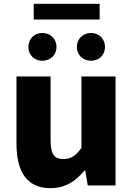

<svg xmlns="http://www.w3.org/2000/svg" viewBox="-20 -968 694 1002"><path d="M243 14C321 14 374 -22 421 -78H425L438 0H583V-569H405V-196C375 -154 350 -138 310 -138C265 -138 244 -160 244 -239V-569H66V-217C66 -75 119 14 243 14ZM201 -651C244 -651 275 -682 275 -723C275 -764 244 -796 201 -796C158 -796 128 -764 128 -723C128 -682 158 -651 201 -651ZM156 -866H500V-948H156ZM455 -651C498 -651 528 -682 528 -723C528 -764 498 -796 455 -796C412 -796 381 -764 381 -723C381 -682 412 -651 455 -651Z"/></svg>

Font: Noto Sans CJK Black
Style: Bold
Weight: 900
Designer: Ryoko NISHIZUKA (kana & ideographs); Paul D. Hunt (Latin, Greek & Cyrillic); Wenlong ZHANG (bopomofo); Sandoll Communica
Foundry: Adobe Systems Incorporated
Version: Version 1.000;PS 1;hotconv 1.0.78;makeotf.lib2.5.61930